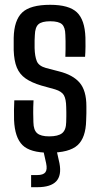

<svg xmlns="http://www.w3.org/2000/svg" viewBox="-20 -628 415 799"><path d="M184.5 7.5Q105.5 7.5 73.5 -24.2Q41.5 -56 38.5 -128.5Q38 -151 38.2 -170.8Q38.5 -190.5 39.5 -210.5H119.5Q118 -180 118.2 -158Q118.5 -136 119 -119.5Q119.5 -86.5 134.8 -73.5Q150 -60.5 184.5 -60.5Q222 -60.5 238.5 -73.8Q255 -87 255.5 -120Q256 -134.5 256 -143.8Q256 -153 256 -161.8Q256 -170.5 255.5 -183Q255 -215.5 246 -231.5Q237 -247.5 209.5 -256L152 -272Q111.5 -284 86.5 -301.5Q61.5 -319 50 -347Q38.5 -375 37 -419Q37 -435.5 37 -446.8Q37 -458 37 -470.5Q38.5 -543.5 72.2 -575.8Q106 -608 189 -608Q267 -608 300 -576.8Q333 -545.5 335.5 -472Q336 -461.5 335.8 -434.8Q335.5 -408 334 -391.5H252Q252.5 -406.5 252.8 -423.8Q253 -441 252.8 -456.5Q252.5 -472 252 -482.5Q251.5 -514.5 238 -527Q224.5 -539.5 189 -539.5Q154 -539.5 140 -527Q126 -514.5 125 -482Q124.5 -473.5 124 -459.8Q123.5 -446 124 -427.5Q125 -394 133 -373.8Q141 -353.5 171.5 -345L225.5 -331Q283.5 -316.5 311.5 -283.8Q339.5 -251 339.5 -186Q339.5 -169.5 339.5 -156.5Q339.5 -143.5 338.5 -126.5Q337 -55 302.8 -23.8Q268.5 7.5 184.5 7.5ZM109.5 151V100.5H134.5Q160 100.5 168.8 89Q177.5 77.5 172 51.5L159.5 -4.5H215L227.5 51.5Q237 102 214 126.5Q191 151 135 151Z"/></svg>

Font: Big Shoulders Text Thin Medium
Style: Regular
Weight: 500
Version: Version 2.002